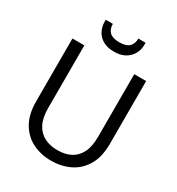

<svg xmlns="http://www.w3.org/2000/svg" viewBox="-212 -1031 1079 1173"><g transform="rotate(30 328.0 -444.5)"><path d="M327 12Q255 12 196.5 -17Q138 -46 103 -105.5Q68 -165 68 -258V-700H152V-257Q152 -189 174.5 -146Q197 -103 237 -83Q277 -63 329 -63Q382 -63 421 -83Q460 -103 482 -146Q504 -189 504 -257V-700H588V-258Q588 -165 553 -105.5Q518 -46 459 -17Q400 12 327 12ZM327 -757Q281 -757 250 -774.5Q219 -792 203 -821.5Q187 -851 187 -887V-901H237Q237 -864 258 -843.5Q279 -823 327 -823Q375 -823 396 -843.5Q417 -864 417 -901H468V-887Q468 -851 451.5 -821.5Q435 -792 404 -774.5Q373 -757 327 -757Z"/></g></svg>

Font: DM Sans 18pt
Style: Regular
Weight: 400
Designer: Colophon Foundry, Jonny Pinhorn
Foundry: Colophon Foundry
Version: Version 4.004;gftools[0.9.30]